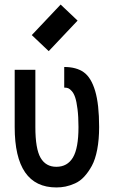

<svg xmlns="http://www.w3.org/2000/svg" viewBox="-20 -803 490 835"><path d="M191.9 -580.6 118.2 -650.4 243.7 -783.2 317.4 -713.4ZM411.1 -250.5Q411.1 -196.3 402.8 -152.8Q394.5 -109.4 379.4 -81.8Q364.3 -54.2 346.2 -34.7Q328.1 -15.1 306.2 -5.4Q284.2 4.4 264.9 8.3Q245.6 12.2 225.1 12.2Q43.9 12.2 43.9 -250.5V-499.5H133.8V-250.5Q133.8 -155.8 156.5 -116.7Q179.2 -77.6 225.1 -77.6Q272.9 -77.6 297.1 -117.9Q321.3 -158.2 321.3 -250.5Q321.3 -295.4 317.1 -328.4Q313 -361.3 307.1 -378.9Q301.3 -396.5 292.5 -406.5Q283.7 -416.5 276.9 -419.2Q270 -421.9 261.2 -421.9H259.3V-511.7Q312 -511.7 344.2 -488.8Q376.5 -465.8 393.8 -407.7Q411.1 -349.6 411.1 -250.5Z"/></svg>

Font: Anka/Coder Narrow
Style: Bold
Weight: 700
Width: 3
Monospace: yes
Version: Version 001.100